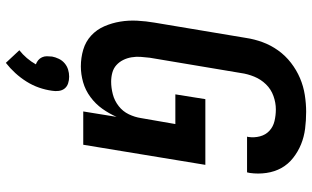

<svg xmlns="http://www.w3.org/2000/svg" viewBox="-220 -562 1041 640"><g transform="rotate(90 300.0 -242.5)"><path d="M202 8Q173 8 146 0Q119 -8 99 -26.5Q79 -45 68 -70.5Q57 -96 52.5 -123.5Q48 -151 49.5 -180Q51 -209 56 -238L107 -543Q111 -570 121 -597.5Q131 -625 148.5 -649.5Q166 -674 190 -692.5Q214 -711 241 -722.5Q268 -734 297 -738.5Q326 -743 353 -743Q382 -743 409.5 -739.5Q437 -736 461.5 -726Q486 -716 507 -699.5Q528 -683 540.5 -660.5Q553 -638 557 -610.5Q561 -583 557 -555L555 -546H436L437 -550Q440 -570 435 -589Q430 -608 416.5 -620.5Q403 -633 384 -637.5Q365 -642 345 -642Q323 -642 300.5 -634Q278 -626 261.5 -609Q245 -592 236 -570Q227 -548 224 -526L173 -222Q171 -206 170 -191Q169 -176 171.5 -161Q174 -146 180.5 -133Q187 -120 197.5 -110.5Q208 -101 222.5 -97Q237 -93 253 -93Q273 -93 294.5 -98.5Q316 -104 334 -118Q352 -132 361.5 -152Q371 -172 374 -192L394 -307H295L311 -407H530L463 0H352L370 -111Q359 -86 343 -63.5Q327 -41 304 -24Q281 -7 254.5 0.5Q228 8 202 8ZM190 258 148 213Q162 202 174 188Q186 174 195 158Q187 155 181 150Q175 145 171.5 137.5Q168 130 168 121.5Q168 113 169 104Q171 93 176.5 81.5Q182 70 191.5 62Q201 54 212.5 50.5Q224 47 236 47Q248 47 258.5 50.5Q269 54 275.5 62Q282 70 283.5 81.5Q285 93 283 104Q280 126 272.5 147.5Q265 169 252.5 189Q240 209 224 226.5Q208 244 190 258Z"/></g></svg>

Font: Iosevka Extended Oblique
Style: Bold
Weight: 700
Width: 7
Italic angle: -9°
Monospace: yes
Designer: Belleve Invis
Foundry: Belleve Invis
Version: Version 32.5.0; ttfautohint (v1.8.4)